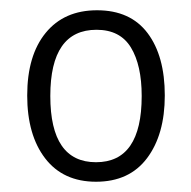

<svg xmlns="http://www.w3.org/2000/svg" viewBox="-20 -743 373 374"><path d="M301 -557Q301 -634 267.5 -678.5Q234 -723 169 -723Q105 -723 69 -679Q33 -635 33 -557Q33 -480 68 -434.5Q103 -389 167 -389Q232 -389 266.5 -435Q301 -481 301 -557ZM78 -556Q78 -685 168 -685Q214 -685 235 -650.5Q256 -616 256 -556Q256 -427 167 -427Q78 -427 78 -556Z"/></svg>

Font: Noto Sans UI SemiCondensed Light
Style: Regular
Weight: 300
Width: 4
Designer: Monotype Design Team
Foundry: Monotype Imaging Inc.
Version: Version 1.901